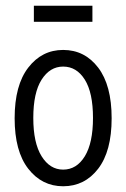

<svg xmlns="http://www.w3.org/2000/svg" viewBox="-20 -641 440 669"><path d="M200 8Q126 8 78.5 -53Q31 -114 31 -229Q31 -344 78.5 -405.5Q126 -467 200 -467Q275 -467 322 -405.5Q369 -344 369 -229Q369 -114 322 -53Q275 8 200 8ZM200 -50Q247 -50 275.5 -96.5Q304 -143 304 -230Q304 -318 275.5 -363.5Q247 -409 200 -409Q154 -409 125 -363.5Q96 -318 96 -230Q96 -143 125 -96.5Q154 -50 200 -50ZM98 -565V-621H302V-565Z"/></svg>

Font: Inconsolata Condensed
Style: Regular
Weight: 400
Width: 3
Monospace: yes
Designer: Raph Levien, Cyreal, Brenton Simpson
Foundry: Raph Levien, Cyreal, Google
Version: Version 3.000; ttfautohint (v1.8.2.53-6de2)